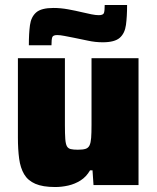

<svg xmlns="http://www.w3.org/2000/svg" viewBox="-20 -744 630 772"><path d="M202 8Q152 8 122 -5Q92 -18 77 -43.5Q62 -69 57 -106Q52 -143 52 -191V-510H241V-241Q241 -205 242.5 -185Q244 -165 249 -156Q254 -147 264.5 -144.5Q275 -142 293 -142Q313 -142 324 -145.5Q335 -149 340 -159.5Q345 -170 346.5 -189.5Q348 -209 348 -243V-510H537V0H356L352 -59H342Q327 -33 304 -18.5Q281 -4 254.5 2Q228 8 202 8ZM96 -562Q96 -610 100.5 -643Q105 -676 125.5 -694Q146 -712 195 -712Q224 -712 254 -706.5Q284 -701 309 -695Q330 -690 347.5 -686.5Q365 -683 377 -683Q395 -683 398 -692Q401 -701 401 -724H491Q491 -678 486.5 -644Q482 -610 461.5 -592Q441 -574 393 -574Q363 -574 333.5 -580.5Q304 -587 278 -592Q257 -596 239.5 -599.5Q222 -603 210 -603Q193 -603 190 -594Q187 -585 187 -562Z"/></svg>

Font: Saira Thin ExtraBold
Style: Regular
Weight: 800
Version: Version 1.101